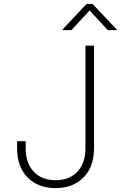

<svg xmlns="http://www.w3.org/2000/svg" viewBox="-20 -964 624 994"><path d="M267.6 9.8Q177.2 9.8 122.8 -45.4Q68.4 -100.6 68.4 -197.8V-232.9H112.8V-197.8Q112.8 -119.6 154.3 -75.4Q195.8 -31.2 267.6 -31.2Q339.4 -31.2 380.9 -75.4Q422.4 -119.6 422.4 -197.8V-727.5H466.8V-197.8Q466.8 -100.6 412.4 -45.4Q357.9 9.8 267.6 9.8ZM349.6 -808.1H304.2V-811.5L428.2 -943.8H459L584 -811.5V-808.1H538.1L443.8 -909.7Z"/></svg>

Font: Inter Extra Light
Style: Regular
Weight: 200
Designer: Rasmus Andersson
Foundry: rsms
Version: Version 4.000;git-3c8e0fc